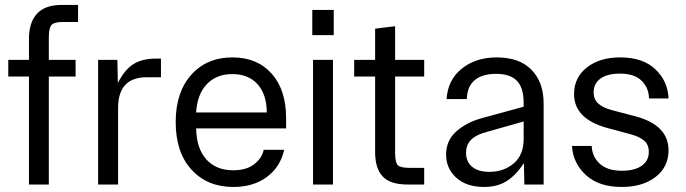

<svg xmlns="http://www.w3.org/2000/svg" viewBox="-20 -740 2752 770"><path d="M96.2 -585.9Q96.2 -649.9 128.4 -685.1Q160.6 -720.2 227.1 -720.2H293V-651.9H233.9Q198.2 -651.9 187 -640.4Q175.8 -628.9 175.8 -589.8V-500H283.2V-433.1H175.8V0H96.2V-433.1H13.2V-500H96.2Z M373.5 0V-500H450.7L452.6 -407.2Q480.5 -461.4 515.6 -483.2Q550.8 -504.9 603.5 -504.9H625.5V-430.2H568.8Q453.6 -430.2 453.6 -307.1V0Z M915.5 9.8Q811 9.8 747.8 -59.8Q684.6 -129.4 684.6 -250Q684.6 -370.1 746.8 -439.9Q809.1 -509.8 912.6 -509.8Q1011.2 -509.8 1069.3 -444.8Q1127.4 -379.9 1127.4 -266.1V-225.1H766.6Q768.1 -144.5 807.4 -100.8Q846.7 -57.1 915.5 -57.1Q966.8 -57.1 998.3 -80.6Q1029.8 -104 1037.6 -139.2H1119.6Q1104.5 -70.8 1050.5 -30.5Q996.6 9.8 915.5 9.8ZM766.6 -289.1H1049.8Q1049.8 -360.8 1013.2 -401.9Q976.6 -442.9 911.6 -442.9Q848.1 -442.9 809.6 -402.6Q771 -362.3 766.6 -289.1Z M1235.4 0V-500H1315.4V0ZM1232.4 -599.1H1318.4V-700.2H1232.4Z M1614.3 0Q1545.4 0 1514.9 -32.2Q1484.4 -64.5 1484.4 -129.9V-433.1H1400.4V-500H1484.4V-625L1564.5 -634.8V-500H1681.2V-433.1H1564.5V-128.9Q1564.5 -88.9 1575 -77.9Q1585.4 -66.9 1621.1 -66.9H1681.2V0Z M1921.4 9.8Q1850.6 9.8 1809.8 -27.3Q1769 -64.5 1769 -120.1Q1769 -176.3 1809.6 -212.6Q1850.1 -249 1912.1 -266.1L2080.1 -312V-326.2Q2080.1 -388.2 2053 -416Q2025.9 -443.8 1969.2 -443.8Q1913.1 -443.8 1883.3 -418.2Q1853.5 -392.6 1852.1 -342.8H1771Q1775.9 -419.9 1832 -464.8Q1888.2 -509.8 1972.2 -509.8Q2063 -509.8 2111.6 -460Q2160.2 -410.2 2160.2 -325.2V0H2083L2081.1 -85.9Q2050.3 -38.6 2012.9 -14.4Q1975.6 9.8 1921.4 9.8ZM1849.1 -127Q1849.1 -90.8 1873.8 -70.8Q1898.4 -50.8 1942.4 -50.8Q2000 -50.8 2040 -84.5Q2080.1 -118.2 2080.1 -183.1V-252.9L1932.1 -210.9Q1890.1 -200.2 1869.6 -179.9Q1849.1 -159.7 1849.1 -127Z M2414.1 -227.1Q2282.2 -263.7 2282.2 -362.8Q2282.2 -428.7 2333.3 -469.2Q2384.3 -509.8 2467.3 -509.8Q2558.6 -509.8 2608.6 -461.9Q2658.7 -414.1 2661.1 -345.2H2583Q2581.5 -388.7 2552.7 -416.7Q2523.9 -444.8 2465.8 -444.8Q2416 -444.8 2388.4 -425Q2360.8 -405.3 2360.8 -370.1Q2360.8 -341.3 2379.4 -324.7Q2397.9 -308.1 2432.1 -298.8L2526.9 -273.9Q2661.1 -238.8 2661.1 -137.2Q2661.1 -70.3 2609.1 -30.3Q2557.1 9.8 2473.1 9.8Q2381.3 9.8 2329.6 -38.1Q2277.8 -85.9 2273.9 -154.8H2353Q2354.5 -111.8 2385.3 -83.5Q2416 -55.2 2474.1 -55.2Q2524.9 -55.2 2553.5 -75.2Q2582 -95.2 2582 -130.9Q2582 -159.7 2563.5 -175.8Q2544.9 -191.9 2510.3 -201.2Z"/></svg>

Font: TASA Orbiter Deck
Style: Regular
Weight: 400
Designer: Weizhong Zhang
Version: Version 1.000;Glyphs 3.1.2 (3151)